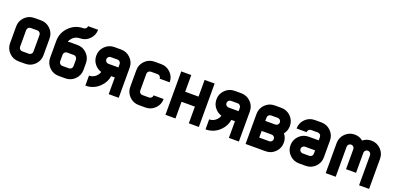

<svg xmlns="http://www.w3.org/2000/svg" viewBox="4 -1710 5412 2639"><g transform="rotate(20 2710.0 -390.5)"><path d="M341.8 -488.3H244.1Q224.1 -488.3 209.7 -473.9Q195.3 -459.5 195.3 -439.5V-195.3Q195.3 -175.3 209.7 -160.9Q224.1 -146.5 244.1 -146.5H341.8Q361.8 -146.5 376.2 -160.9Q390.6 -175.3 390.6 -195.3V-439.5Q390.6 -459.5 376.2 -473.9Q361.8 -488.3 341.8 -488.3ZM244.1 -634.8H341.8Q422.9 -634.8 480 -577.6Q537.1 -520.5 537.1 -439.5V-195.3Q537.1 -114.3 480 -57.1Q422.9 0 341.8 0H244.1Q163.1 0 106 -57.1Q48.8 -114.3 48.8 -195.3V-439.5Q48.8 -520.5 106 -577.6Q163.1 -634.8 244.1 -634.8Z M927.7 -341.8H830.1Q810.1 -341.8 795.7 -327.4Q781.2 -313 781.2 -293V-195.3Q781.2 -175.3 795.7 -160.9Q810.1 -146.5 830.1 -146.5H927.7Q947.8 -146.5 962.2 -160.9Q976.6 -175.3 976.6 -195.3V-293Q976.6 -313 962.2 -327.4Q947.8 -341.8 927.7 -341.8ZM787.6 -483.9Q808.1 -488.3 830.1 -488.3H927.7Q1008.8 -488.3 1065.9 -431.2Q1123 -374 1123 -293V-195.3Q1123 -114.3 1065.9 -57.1Q1008.8 0 927.7 0H830.1Q749 0 691.9 -57.1Q634.8 -114.3 634.8 -195.3V-439.5Q634.8 -561 720.5 -646.7Q806.2 -732.4 927.7 -732.4Q947.8 -732.4 962.2 -746.8Q976.6 -761.2 976.6 -781.2H1123Q1123 -700.2 1065.9 -643.1Q1008.8 -585.9 927.7 -585.9Q867.2 -585.9 824.2 -543Q797.9 -516.6 787.6 -483.9Z M1562.5 -390.6V-439.5Q1562.5 -459.5 1548.1 -473.9Q1533.7 -488.3 1513.7 -488.3H1416Q1396 -488.3 1381.6 -473.9Q1367.2 -459.5 1367.2 -439.5Q1367.2 -419.4 1381.6 -405Q1396 -390.6 1416 -390.6ZM1361.3 -251.5Q1314.5 -264.6 1277.8 -301.3Q1220.7 -358.4 1220.7 -439.5Q1220.7 -520.5 1277.8 -577.6Q1335 -634.8 1416 -634.8H1513.7Q1594.7 -634.8 1651.9 -577.6Q1709 -520.5 1709 -439.5V0H1562.5V-244.1H1509.8Q1496.1 -153.8 1428.2 -85.9Q1342.3 0 1220.7 0V-146.5Q1281.2 -146.5 1324.2 -189.5Q1351.6 -216.8 1361.3 -251.5Z M2099.6 -634.8Q2180.7 -634.8 2237.8 -577.6Q2294.9 -520.5 2294.9 -439.5H2148.4Q2148.4 -459.5 2134 -473.9Q2119.6 -488.3 2099.6 -488.3H2002Q1981.9 -488.3 1967.5 -473.9Q1953.1 -459.5 1953.1 -439.5V-195.3Q1953.1 -175.3 1967.5 -160.9Q1981.9 -146.5 2002 -146.5H2099.6Q2119.6 -146.5 2134 -160.9Q2148.4 -175.3 2148.4 -195.3H2294.9Q2294.9 -114.3 2237.8 -57.1Q2180.7 0 2099.6 0H2002Q1920.9 0 1863.8 -57.1Q1806.6 -114.3 1806.6 -195.3V-439.5Q1806.6 -520.5 1863.8 -577.6Q1920.9 -634.8 2002 -634.8Z M2392.6 -634.8H2539.1V-390.6H2734.4V-634.8H2880.9V0H2734.4V-244.1H2539.1V0H2392.6Z M3320.3 -390.6V-439.5Q3320.3 -459.5 3305.9 -473.9Q3291.5 -488.3 3271.5 -488.3H3173.8Q3153.8 -488.3 3139.4 -473.9Q3125 -459.5 3125 -439.5Q3125 -419.4 3139.4 -405Q3153.8 -390.6 3173.8 -390.6ZM3119.1 -251.5Q3072.3 -264.6 3035.6 -301.3Q2978.5 -358.4 2978.5 -439.5Q2978.5 -520.5 3035.6 -577.6Q3092.8 -634.8 3173.8 -634.8H3271.5Q3352.5 -634.8 3409.7 -577.6Q3466.8 -520.5 3466.8 -439.5V0H3320.3V-244.1H3267.6Q3253.9 -153.8 3186 -85.9Q3100.1 0 2978.5 0V-146.5Q3039.1 -146.5 3082 -189.5Q3109.4 -216.8 3119.1 -251.5Z M3857.4 -244.1H3710.9V-146.5H3857.4Q3877.4 -146.5 3891.8 -160.9Q3906.2 -175.3 3906.2 -195.3Q3906.2 -215.3 3891.8 -229.7Q3877.4 -244.1 3857.4 -244.1ZM3857.4 -634.8Q3938.5 -634.8 3995.6 -577.6Q4052.7 -520.5 4052.7 -439.5Q4052.7 -369.6 4010.3 -317.4Q4052.7 -265.1 4052.7 -195.3Q4052.7 -114.3 3995.6 -57.1Q3938.5 0 3857.4 0H3564.5V-439.5Q3564.5 -520.5 3621.6 -577.6Q3678.7 -634.8 3759.8 -634.8ZM3906.2 -439.5Q3906.2 -459.5 3891.8 -473.9Q3877.4 -488.3 3857.4 -488.3H3759.8Q3739.7 -488.3 3725.3 -473.9Q3710.9 -459.5 3710.9 -439.5V-390.6H3857.4Q3877.4 -390.6 3891.8 -405Q3906.2 -419.4 3906.2 -439.5Z M4345.7 -146.5H4443.4Q4463.4 -146.5 4477.8 -160.9Q4492.2 -175.3 4492.2 -195.3V-244.1H4345.7Q4325.7 -244.1 4311.3 -229.7Q4296.9 -215.3 4296.9 -195.3Q4296.9 -175.3 4311.3 -160.9Q4325.7 -146.5 4345.7 -146.5ZM4443.4 0H4345.7Q4264.6 0 4207.5 -57.1Q4150.4 -114.3 4150.4 -195.3Q4150.4 -276.4 4207.5 -333.5Q4264.6 -390.6 4345.7 -390.6H4492.2V-439.5Q4492.2 -459.5 4477.8 -473.9Q4463.4 -488.3 4443.4 -488.3H4345.7Q4325.7 -488.3 4311.3 -473.9Q4296.9 -459.5 4296.9 -439.5H4150.4Q4150.4 -520.5 4207.5 -577.6Q4264.6 -634.8 4345.7 -634.8H4443.4Q4524.4 -634.8 4581.5 -577.6Q4638.7 -520.5 4638.7 -439.5V-195.3Q4638.7 -114.3 4581.5 -57.1Q4524.4 0 4443.4 0Z M4882.8 -439.5V0H4736.3V-439.5Q4736.3 -520.5 4793.5 -577.6Q4850.6 -634.8 4931.6 -634.8Q5001.5 -634.8 5053.7 -592.3Q5106 -634.8 5175.8 -634.8Q5256.8 -634.8 5314 -577.6Q5371.1 -520.5 5371.1 -439.5V0H5224.6V-439.5Q5224.6 -459.5 5210.2 -473.9Q5195.8 -488.3 5175.8 -488.3Q5155.8 -488.3 5141.4 -473.9Q5127 -459.5 5127 -439.5V-146.5H4980.5V-439.5Q4980.5 -459.5 4966.1 -473.9Q4951.7 -488.3 4931.6 -488.3Q4911.6 -488.3 4897.2 -473.9Q4882.8 -459.5 4882.8 -439.5Z"/></g></svg>

Font: Audex
Style: Regular
Weight: 400
Designer: GGBotNet
Foundry: GGBotNet
Version: 1.00